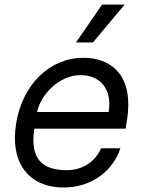

<svg xmlns="http://www.w3.org/2000/svg" viewBox="-20 -804 630 835"><path d="M257.8 11.4C379.6 11.4 471.9 -62.5 503.6 -159.1H419.7C393.8 -99.4 337 -63.9 270.6 -63.9C165.5 -63.9 109 -110.8 129.3 -244.3H526.3L532 -279.8C564.6 -483.3 457 -552.6 343 -552.6C195.7 -552.6 77.8 -436.1 50.4 -268.5C22.4 -100.9 100.5 11.4 257.8 11.4ZM141.3 -316.8C157.3 -394.2 238.6 -477.3 330.3 -477.3C421.5 -477.3 468.4 -409.1 452.4 -316.8ZM310.4 -619.3H384.2L522 -784.1H424Z"/></svg>

Font: Magic Ui Pro
Style: Italic
Weight: 400
Italic angle: -9.39999°
Designer: Stefan Endress, Andreas Faust
Version: Version 1.000;FEAKit 1.0